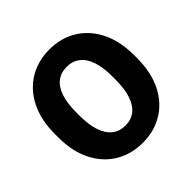

<svg xmlns="http://www.w3.org/2000/svg" viewBox="-185 -887 1061 1061"><g transform="rotate(-45 345.5 -356.0)"><path d="M654.3 -342.3Q654.3 -232.9 615 -154.1Q575.7 -75.2 506.1 -32.7Q436.5 9.8 346.2 9.8Q255.9 9.8 185.8 -32.7Q115.7 -75.2 76.2 -154.1Q36.6 -232.9 36.6 -342.3V-368.2Q36.6 -477.5 75.9 -556.4Q115.2 -635.3 185.1 -678Q254.9 -720.7 345.2 -720.7Q435.5 -720.7 505.4 -678Q575.2 -635.3 614.7 -556.4Q654.3 -477.5 654.3 -368.2ZM486.3 -369.1Q486.3 -439.9 470 -488Q453.6 -536.1 421.9 -560.5Q390.1 -585 345.2 -585Q299.3 -585 268.1 -560.5Q236.8 -536.1 220.7 -488Q204.6 -439.9 204.6 -369.1V-342.3Q204.6 -272.5 220.9 -224.1Q237.3 -175.8 268.8 -150.6Q300.3 -125.5 346.2 -125.5Q391.1 -125.5 422.6 -150.6Q454.1 -175.8 470.2 -224.1Q486.3 -272.5 486.3 -342.3Z"/></g></svg>

Font: Heebo ExtraBold
Style: Regular
Weight: 800
Designer: Oded Ezer
Foundry: Ezer Type House
Version: Version 3.100